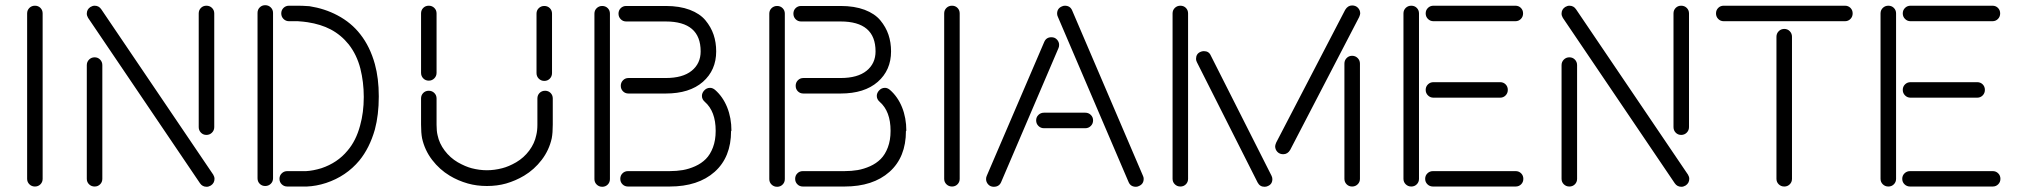

<svg xmlns="http://www.w3.org/2000/svg" viewBox="-20 -692 7823 743"><path d="M85 0V-640.1Q85 -652.8 93.8 -661.4Q102.5 -669.9 115.2 -669.9Q127.9 -669.9 136.5 -661.4Q145 -652.8 145 -640.1V0Q145 12.7 136.5 21.2Q127.9 29.8 115.2 29.8Q102.5 29.8 93.8 21.2Q85 12.7 85 0Z M753.9 17.1 320.8 -623Q315.9 -631.3 315.9 -639.2Q315.9 -655.8 330.1 -665Q338.4 -669.9 346.2 -669.9Q362.8 -669.9 372.1 -655.8L805.2 -16.1Q810.1 -7.8 810.1 0Q810.1 16.6 795.9 25.9Q787.6 30.8 779.8 30.8Q763.2 30.8 753.9 17.1ZM749 -200.2V-640.1Q749 -652.8 757.6 -661.4Q766.1 -669.9 778.8 -669.9Q791.5 -669.9 800.3 -661.4Q809.1 -652.8 809.1 -640.1V-200.2Q809.1 -187.5 800.3 -178.7Q791.5 -169.9 778.8 -169.9Q766.1 -169.9 757.6 -178.7Q749 -187.5 749 -200.2ZM315.9 0V-439.9Q315.9 -452.6 324.7 -461.4Q333.5 -470.2 346.2 -470.2Q358.9 -470.2 367.4 -461.4Q376 -452.6 376 -439.9V0Q376 12.7 367.4 21.2Q358.9 29.8 346.2 29.8Q333.5 29.8 324.7 21.2Q315.9 12.7 315.9 0Z M976.6 -2V-642.1Q976.6 -654.8 985.1 -663.3Q993.7 -671.9 1006.3 -671.9Q1019 -671.9 1027.8 -663.3Q1036.6 -654.8 1036.6 -642.1V-2Q1036.6 10.7 1027.8 19.3Q1019 27.8 1006.3 27.8Q993.7 27.8 985.1 19.3Q976.6 10.7 976.6 -2ZM1132.8 -609.9H1098.6Q1085.9 -609.9 1077.1 -618.7Q1068.4 -627.4 1068.4 -640.1Q1068.4 -652.8 1077.1 -661.4Q1085.9 -669.9 1098.6 -669.9H1134.8Q1149.4 -669.9 1177.7 -668Q1236.8 -658.7 1285.6 -632.8Q1339.4 -604.5 1374.5 -559.1Q1412.1 -511.2 1430.7 -443.8Q1445.8 -388.7 1445.8 -319.8V-317.9Q1445.8 -247.6 1430.7 -190.9Q1410.2 -119.1 1370.6 -70.8Q1319.8 -9.8 1241.7 16.1Q1204.1 28.3 1167.5 29.8H1151.4H1136.7H1091.8Q1079.1 29.8 1070.3 21.2Q1061.5 12.7 1061.5 0Q1061.5 -12.7 1070.3 -21.2Q1079.1 -29.8 1091.8 -29.8H1151.4H1164.6Q1191.4 -31.2 1223.6 -41Q1286.1 -62 1324.7 -108.9Q1357.9 -147.5 1373.5 -206.1Q1387.7 -256.8 1387.7 -315.9V-317.9Q1387.7 -374 1374.5 -426.8Q1360.8 -480 1329.6 -520Q1300.3 -556.6 1259.8 -578.1Q1221.7 -598.1 1170.4 -606Q1155.3 -608.4 1132.8 -609.9Z M1609.4 -410.2V-640.1Q1609.4 -652.8 1617.9 -661.4Q1626.5 -669.9 1639.2 -669.9Q1651.9 -669.9 1660.6 -661.4Q1669.4 -652.8 1669.4 -640.1V-410.2Q1669.4 -397.5 1660.6 -388.7Q1651.9 -379.9 1639.2 -379.9Q1626.5 -379.9 1617.9 -388.7Q1609.4 -397.5 1609.4 -410.2ZM2056.2 -409.2V-639.2Q2056.2 -651.9 2064.9 -660.4Q2073.7 -668.9 2086.4 -668.9Q2099.1 -668.9 2107.7 -660.4Q2116.2 -651.9 2116.2 -639.2V-409.2Q2116.2 -396.5 2107.7 -387.7Q2099.1 -378.9 2086.4 -378.9Q2073.7 -378.9 2064.9 -387.7Q2056.2 -396.5 2056.2 -409.2ZM2059.6 -209V-311Q2059.6 -323.7 2068.1 -332.3Q2076.7 -340.8 2089.4 -340.8Q2102.1 -340.8 2110.6 -332.3Q2119.1 -323.7 2119.1 -311V-210Q2119.1 -178.2 2115.2 -157.2Q2105 -110.8 2076.2 -73.2Q2047.4 -35.6 2008.3 -12.2Q1975.6 7.3 1938.5 18.1Q1904.3 27.8 1864.3 27.8Q1824.7 27.8 1790.5 18.1Q1752.4 7.3 1720.2 -12.2Q1681.2 -35.6 1652.3 -73.2Q1623.5 -110.8 1613.3 -157.2Q1609.4 -178.2 1609.4 -210V-311Q1609.4 -323.7 1617.9 -332.3Q1626.5 -340.8 1639.2 -340.8Q1651.9 -340.8 1660.6 -332.3Q1669.4 -323.7 1669.4 -311V-209Q1669.4 -184.6 1673.3 -168.9Q1679.7 -137.2 1700.7 -109.4Q1721.7 -81.5 1751.5 -64Q1780.8 -47.4 1805.2 -41Q1835.4 -33.2 1864.3 -33.2Q1893.1 -33.2 1923.3 -41Q1948.7 -47.4 1977.5 -64Q2007.3 -81.5 2028.1 -109.4Q2048.8 -137.2 2055.2 -168.9Q2059.6 -186.5 2059.6 -209Z M2280.3 1V-639.2Q2280.3 -651.9 2289.1 -660.4Q2297.9 -668.9 2310.5 -668.9Q2323.2 -668.9 2331.8 -660.4Q2340.3 -651.9 2340.3 -639.2V1Q2340.3 13.7 2331.8 22.2Q2323.2 30.8 2310.5 30.8Q2297.9 30.8 2289.1 22.2Q2280.3 13.7 2280.3 1ZM2403.3 -668.9H2556.2Q2609.9 -668.9 2649.2 -654.1Q2688.5 -639.2 2710 -613.3Q2731.4 -587.4 2741.5 -557.6Q2751.5 -527.8 2751.5 -493.2Q2751.5 -420.4 2700 -375.2Q2648.4 -330.1 2556.2 -330.1H2412.1Q2399.4 -330.1 2390.9 -338.6Q2382.3 -347.2 2382.3 -359.9Q2382.3 -372.6 2390.9 -381.3Q2399.4 -390.1 2412.1 -390.1H2556.2Q2622.1 -390.1 2656.7 -418.2Q2691.4 -446.3 2691.4 -493.2Q2691.4 -608.9 2556.2 -608.9H2403.3Q2390.6 -608.9 2382.1 -617.7Q2373.5 -626.5 2373.5 -639.2Q2373.5 -651.9 2382.1 -660.4Q2390.6 -668.9 2403.3 -668.9ZM2749.5 -185.1V-186Q2749.5 -261.2 2707.5 -297.9Q2696.3 -307.6 2696.3 -320.8Q2696.3 -331.5 2704.1 -340.8Q2713.9 -352.1 2727.5 -352.1Q2737.8 -352.1 2747.1 -344.2Q2777.3 -317.9 2793.9 -276.9Q2810.5 -235.8 2810.5 -186L2809.1 -185.1Q2809.1 -83.5 2745.4 -26.9Q2681.6 29.8 2571.3 29.8H2410.2Q2397.5 29.8 2388.9 21.2Q2380.4 12.7 2380.4 0Q2380.4 -12.7 2388.9 -21.2Q2397.5 -29.8 2410.2 -29.8H2571.3Q2598.6 -29.8 2622.6 -33.9Q2646.5 -38.1 2670.4 -48.8Q2694.3 -59.6 2711.4 -76.7Q2728.5 -93.8 2739 -121.6Q2749.5 -149.4 2749.5 -185.1Z M2957 1V-639.2Q2957 -651.9 2965.8 -660.4Q2974.6 -668.9 2987.3 -668.9Q3000 -668.9 3008.5 -660.4Q3017.1 -651.9 3017.1 -639.2V1Q3017.1 13.7 3008.5 22.2Q3000 30.8 2987.3 30.8Q2974.6 30.8 2965.8 22.2Q2957 13.7 2957 1ZM3080.1 -668.9H3232.9Q3286.6 -668.9 3325.9 -654.1Q3365.2 -639.2 3386.7 -613.3Q3408.2 -587.4 3418.2 -557.6Q3428.2 -527.8 3428.2 -493.2Q3428.2 -420.4 3376.7 -375.2Q3325.2 -330.1 3232.9 -330.1H3088.9Q3076.2 -330.1 3067.6 -338.6Q3059.1 -347.2 3059.1 -359.9Q3059.1 -372.6 3067.6 -381.3Q3076.2 -390.1 3088.9 -390.1H3232.9Q3298.8 -390.1 3333.5 -418.2Q3368.2 -446.3 3368.2 -493.2Q3368.2 -608.9 3232.9 -608.9H3080.1Q3067.4 -608.9 3058.8 -617.7Q3050.3 -626.5 3050.3 -639.2Q3050.3 -651.9 3058.8 -660.4Q3067.4 -668.9 3080.1 -668.9ZM3426.3 -185.1V-186Q3426.3 -261.2 3384.3 -297.9Q3373 -307.6 3373 -320.8Q3373 -331.5 3380.9 -340.8Q3390.6 -352.1 3404.3 -352.1Q3414.6 -352.1 3423.8 -344.2Q3454.1 -317.9 3470.7 -276.9Q3487.3 -235.8 3487.3 -186L3485.8 -185.1Q3485.8 -83.5 3422.1 -26.9Q3358.4 29.8 3248 29.8H3086.9Q3074.2 29.8 3065.7 21.2Q3057.1 12.7 3057.1 0Q3057.1 -12.7 3065.7 -21.2Q3074.2 -29.8 3086.9 -29.8H3248Q3275.4 -29.8 3299.3 -33.9Q3323.2 -38.1 3347.2 -48.8Q3371.1 -59.6 3388.2 -76.7Q3405.3 -93.8 3415.8 -121.6Q3426.3 -149.4 3426.3 -185.1Z M3633.8 0V-640.1Q3633.8 -652.8 3642.6 -661.4Q3651.4 -669.9 3664.1 -669.9Q3676.8 -669.9 3685.3 -661.4Q3693.8 -652.8 3693.8 -640.1V0Q3693.8 12.7 3685.3 21.2Q3676.8 29.8 3664.1 29.8Q3651.4 29.8 3642.6 21.2Q3633.8 12.7 3633.8 0Z M4347.7 13.2 4073.7 -627Q4070.8 -632.8 4070.8 -639.2Q4070.8 -659.2 4088.9 -667Q4094.7 -669.9 4100.6 -669.9Q4121.1 -669.9 4128.9 -651.9L4402.8 -12.2Q4405.8 -6.3 4405.8 0Q4405.8 20 4387.7 27.8Q4381.8 30.8 4376 30.8Q4355.5 30.8 4347.7 13.2ZM3798.8 -12.2 4021 -529.8Q4028.8 -547.9 4048.8 -547.9Q4062 -547.9 4070.3 -538.8Q4078.6 -529.8 4078.6 -518.1Q4078.6 -510.7 4075.7 -504.9L3854 13.2Q3846.2 30.8 3825.7 30.8Q3812.5 30.8 3804.2 21.7Q3795.9 12.7 3795.9 1Q3795.9 -6.3 3798.8 -12.2ZM4020 -255.9H4179.7Q4192.4 -255.9 4201.2 -247.3Q4210 -238.8 4210 -226.1Q4210 -213.4 4201.2 -204.6Q4192.4 -195.8 4179.7 -195.8H4020Q4007.3 -195.8 3998.5 -204.6Q3989.7 -213.4 3989.7 -226.1Q3989.7 -238.8 3998.5 -247.3Q4007.3 -255.9 4020 -255.9Z M4918.5 -140.1 5185.5 -653.8Q5195.8 -670.9 5212.4 -670.9Q5226.1 -670.9 5234.9 -661.9Q5243.7 -652.8 5243.7 -640.1Q5243.7 -635.7 5239.7 -626L4972.7 -111.8Q4962.9 -95.2 4945.8 -95.2Q4932.1 -95.2 4923.3 -104.2Q4914.6 -113.3 4914.6 -126Q4914.6 -130.4 4918.5 -140.1ZM4517.6 0V-640.1Q4517.6 -652.8 4526.4 -661.4Q4535.2 -669.9 4547.9 -669.9Q4560.5 -669.9 4569.1 -661.4Q4577.6 -652.8 4577.6 -640.1V0Q4577.6 12.7 4569.1 21.2Q4560.5 29.8 4547.9 29.8Q4535.2 29.8 4526.4 21.2Q4517.6 12.7 4517.6 0ZM4846.7 14.2 4611.8 -451.2Q4608.4 -458 4608.4 -463.9Q4608.4 -483.9 4625.5 -491.2Q4631.3 -494.1 4638.7 -494.1Q4658.2 -494.1 4665.5 -477.1L4900.4 -12.2Q4903.8 -5.4 4903.8 1Q4903.8 20.5 4886.7 27.8Q4880.9 30.8 4873.5 30.8Q4855.5 30.8 4846.7 14.2ZM5182.6 0V-445.8Q5182.6 -458.5 5191.2 -467.3Q5199.7 -476.1 5212.4 -476.1Q5225.1 -476.1 5233.9 -467.3Q5242.7 -458.5 5242.7 -445.8V0Q5242.7 12.7 5233.9 21.2Q5225.1 29.8 5212.4 29.8Q5199.7 29.8 5191.2 21.2Q5182.6 12.7 5182.6 0Z M5411.1 0V-640.1Q5411.1 -652.8 5419.9 -661.4Q5428.7 -669.9 5441.4 -669.9Q5454.1 -669.9 5462.6 -661.4Q5471.2 -652.8 5471.2 -640.1V0Q5471.2 12.7 5462.6 21.2Q5454.1 29.8 5441.4 29.8Q5428.7 29.8 5419.9 21.2Q5411.1 12.7 5411.1 0ZM5527.3 -669.9H5844.2Q5856.9 -669.9 5865.5 -661.4Q5874 -652.8 5874 -640.1Q5874 -627.4 5865.5 -618.7Q5856.9 -609.9 5844.2 -609.9H5527.3Q5514.6 -609.9 5505.9 -618.7Q5497.1 -627.4 5497.1 -640.1Q5497.1 -652.8 5505.9 -661.4Q5514.6 -669.9 5527.3 -669.9ZM5527.3 -374H5785.2Q5797.9 -374 5806.4 -365.5Q5814.9 -356.9 5814.9 -344.2Q5814.9 -331.5 5806.4 -322.8Q5797.9 -314 5785.2 -314H5527.3Q5514.6 -314 5505.9 -322.8Q5497.1 -331.5 5497.1 -344.2Q5497.1 -356.9 5505.9 -365.5Q5514.6 -374 5527.3 -374ZM5525.4 -29.8H5845.2Q5857.9 -29.8 5866.5 -21.2Q5875 -12.7 5875 0Q5875 12.7 5866.5 21.2Q5857.9 29.8 5845.2 29.8H5525.4Q5512.7 29.8 5503.9 21.2Q5495.1 12.7 5495.1 0Q5495.1 -12.7 5503.9 -21.2Q5512.7 -29.8 5525.4 -29.8Z M6460.9 17.1 6027.8 -623Q6022.9 -631.3 6022.9 -639.2Q6022.9 -655.8 6037.1 -665Q6045.4 -669.9 6053.2 -669.9Q6069.8 -669.9 6079.1 -655.8L6512.2 -16.1Q6517.1 -7.8 6517.1 0Q6517.1 16.6 6502.9 25.9Q6494.6 30.8 6486.8 30.8Q6470.2 30.8 6460.9 17.1ZM6456.1 -200.2V-640.1Q6456.1 -652.8 6464.6 -661.4Q6473.1 -669.9 6485.8 -669.9Q6498.5 -669.9 6507.3 -661.4Q6516.1 -652.8 6516.1 -640.1V-200.2Q6516.1 -187.5 6507.3 -178.7Q6498.5 -169.9 6485.8 -169.9Q6473.1 -169.9 6464.6 -178.7Q6456.1 -187.5 6456.1 -200.2ZM6022.9 0V-439.9Q6022.9 -452.6 6031.7 -461.4Q6040.5 -470.2 6053.2 -470.2Q6065.9 -470.2 6074.5 -461.4Q6083 -452.6 6083 -439.9V0Q6083 12.7 6074.5 21.2Q6065.9 29.8 6053.2 29.8Q6040.5 29.8 6031.7 21.2Q6022.9 12.7 6022.9 0Z M6650.4 -669.9H7119.6Q7132.3 -669.9 7140.9 -661.4Q7149.4 -652.8 7149.4 -640.1Q7149.4 -627.4 7140.9 -618.7Q7132.3 -609.9 7119.6 -609.9H6650.4Q6637.7 -609.9 6629.2 -618.7Q6620.6 -627.4 6620.6 -640.1Q6620.6 -652.8 6629.2 -661.4Q6637.7 -669.9 6650.4 -669.9ZM6854.5 0V-549.8Q6854.5 -562.5 6863.3 -571.3Q6872.1 -580.1 6884.8 -580.1Q6897.5 -580.1 6906 -571.3Q6914.6 -562.5 6914.6 -549.8V0Q6914.6 12.7 6906 21.2Q6897.5 29.8 6884.8 29.8Q6872.1 29.8 6863.3 21.2Q6854.5 12.7 6854.5 0Z M7257.3 0V-640.1Q7257.3 -652.8 7266.1 -661.4Q7274.9 -669.9 7287.6 -669.9Q7300.3 -669.9 7308.8 -661.4Q7317.4 -652.8 7317.4 -640.1V0Q7317.4 12.7 7308.8 21.2Q7300.3 29.8 7287.6 29.8Q7274.9 29.8 7266.1 21.2Q7257.3 12.7 7257.3 0ZM7373.5 -669.9H7690.4Q7703.1 -669.9 7711.7 -661.4Q7720.2 -652.8 7720.2 -640.1Q7720.2 -627.4 7711.7 -618.7Q7703.1 -609.9 7690.4 -609.9H7373.5Q7360.8 -609.9 7352.1 -618.7Q7343.3 -627.4 7343.3 -640.1Q7343.3 -652.8 7352.1 -661.4Q7360.8 -669.9 7373.5 -669.9ZM7373.5 -374H7631.3Q7644 -374 7652.6 -365.5Q7661.1 -356.9 7661.1 -344.2Q7661.1 -331.5 7652.6 -322.8Q7644 -314 7631.3 -314H7373.5Q7360.8 -314 7352.1 -322.8Q7343.3 -331.5 7343.3 -344.2Q7343.3 -356.9 7352.1 -365.5Q7360.8 -374 7373.5 -374ZM7371.6 -29.8H7691.4Q7704.1 -29.8 7712.6 -21.2Q7721.2 -12.7 7721.2 0Q7721.2 12.7 7712.6 21.2Q7704.1 29.8 7691.4 29.8H7371.6Q7358.9 29.8 7350.1 21.2Q7341.3 12.7 7341.3 0Q7341.3 -12.7 7350.1 -21.2Q7358.9 -29.8 7371.6 -29.8Z"/></svg>

Font: Beon
Style: Regular
Weight: 400
Designer: BSozoo
Foundry: BSozoo
Version: Version 1.001;PS 001.001;hotconv 1.0.70;makeotf.lib2.5.58329